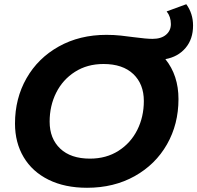

<svg xmlns="http://www.w3.org/2000/svg" viewBox="-20 -877 934 909"><path d="M763 -597Q825 -520 825 -408Q825 -289 770.5 -193.5Q716 -98 617.5 -43Q519 12 392 12Q287 12 210 -26Q133 -64 92 -133Q51 -202 51 -292Q51 -411 105.5 -506.5Q160 -602 258.5 -657Q357 -712 484 -712Q519 -712 552 -708.5Q585 -705 613 -701Q673 -693 702 -693Q743 -693 766 -712.5Q789 -732 789 -763Q789 -798 769 -823L862 -857Q894 -813 894 -756Q894 -692 858.5 -650Q823 -608 763 -597ZM661 -399Q661 -479 611 -526.5Q561 -574 470 -574Q393 -574 335 -537Q277 -500 246 -438Q215 -376 215 -301Q215 -221 265 -173.5Q315 -126 406 -126Q483 -126 541 -163Q599 -200 630 -262Q661 -324 661 -399Z"/></svg>

Font: Montserrat Alternates
Style: Bold Italic
Weight: 700
Italic angle: -11.3°
Designer: Julieta Ulanovsky
Foundry: Julieta Ulanovsky
Version: Version 7.200